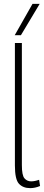

<svg xmlns="http://www.w3.org/2000/svg" viewBox="-20 -962 228 992"><path d="M93 -740V-109Q93 -56 106.5 -40.5Q120 -25 141 -25Q159 -25 182 -33L187 -1Q161 10 136 10Q99 10 78 -12.5Q57 -35 57 -107V-740ZM56 -780 148 -942H185L88 -780Z"/></svg>

Font: Georama SemiCondensed ExtraLight
Style: Regular
Weight: 200
Width: 4
Designer: Jean-Baptiste Levee
Foundry: Production Type
Version: Version 1.000